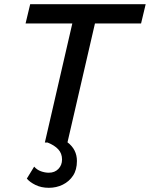

<svg xmlns="http://www.w3.org/2000/svg" viewBox="-20 -680 715 916"><path d="M213 216Q177 216 149.5 202.5Q122 189 108 172L143 115Q156 130 175 137Q194 144 213 144Q241 144 258.5 126Q276 108 276 81Q276 52 258 32.5Q240 13 207 0H194L325 -568H102L124 -660H675L653 -568H433L302 -1Q347 33 347 88Q347 130 328.5 158Q310 186 279.5 201Q249 216 213 216Z"/></svg>

Font: Work Sans Medium
Style: Italic
Weight: 500
Italic angle: -13°
Designer: Wei Huang
Foundry: Wei Huang
Version: Version 2.012; ttfautohint (v1.8.3)